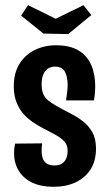

<svg xmlns="http://www.w3.org/2000/svg" viewBox="-20 -708 418 738"><path d="M185 10Q137 10 103 -6.5Q69 -23 51.5 -52.5Q34 -82 34 -120Q34 -129 35 -138Q36 -147 38 -156L142 -157Q141 -150 140.5 -142.5Q140 -135 140 -128Q140 -112 144.5 -99Q149 -86 160 -79Q171 -72 190 -72Q207 -72 218 -79Q229 -86 234.5 -99Q240 -112 240 -129Q240 -150 228 -163.5Q216 -177 195.5 -188.5Q175 -200 149 -213Q128 -224 107 -238Q86 -252 69.5 -271Q53 -290 43 -316Q33 -342 33 -376Q33 -427 54.5 -462Q76 -497 113 -515.5Q150 -534 195 -534Q248 -534 281 -514.5Q314 -495 330 -459.5Q346 -424 346 -377Q346 -369 345.5 -360Q345 -351 344 -341.5Q343 -332 341 -322H234Q236 -338 238 -353Q240 -368 240 -381Q240 -413 229.5 -432.5Q219 -452 191 -452Q176 -452 164.5 -444.5Q153 -437 146.5 -422Q140 -407 140 -384Q140 -362 146 -347.5Q152 -333 164.5 -322.5Q177 -312 195 -302Q219 -288 246 -274.5Q273 -261 296.5 -243.5Q320 -226 334.5 -200.5Q349 -175 349 -137Q349 -90 328.5 -57.5Q308 -25 271.5 -7.5Q235 10 185 10ZM242 -577 147 -579 61 -648 88 -688 194 -636 301 -688 331 -650Z"/></svg>

Font: Truculenta
Style: Bold
Weight: 700
Designer: Ivan Castro, Eva Sanz & Omnibus-Type Team
Foundry: Omnibus-Type
Version: Version 1.002